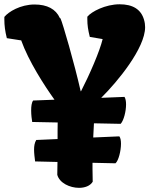

<svg xmlns="http://www.w3.org/2000/svg" viewBox="-81 -778 708 905"><path d="M84.5 -17.1 189.9 -14.6C189.5 7.3 189 27.8 189 45.9C199.2 84.5 248 107.4 291.5 107.4C318.4 107.4 343.8 98.6 356 78.6C355.5 58.1 355 37.1 355 16.6V-10.7L463.4 -8.3C477.5 -20.5 489.3 -66.4 489.3 -100.6C489.3 -116.2 486.8 -128.9 481.4 -135.3L358.4 -129.9C359.4 -152.8 360.4 -175.3 361.8 -196.8L487.8 -194.3C502.4 -210.4 513.2 -252.9 513.2 -286.1C513.2 -300.8 510.7 -313.5 505.9 -321.3L396 -316.9C474.1 -394 603 -551.3 603 -649.9C603 -660.6 601.6 -672.4 597.7 -685.5C583.5 -733.9 544.9 -757.8 482.9 -757.8C416 -757.8 349.6 -723.1 330.6 -699.2V-688C330.6 -658.7 334 -637.7 342.3 -604L402.8 -593.8C389.2 -536.1 339.8 -423.3 300.8 -347.7L299.3 -348.1C269 -481.4 214.8 -668.5 204.1 -691.4L201.2 -692.9C182.1 -735.4 141.1 -756.8 82 -756.8C15.1 -756.8 -41.5 -722.2 -60.5 -698.2V-687C-60.5 -656.7 -57.1 -631.8 -48.8 -598.1L16.6 -587.9L18.6 -588.4C53.7 -489.7 127.9 -375 175.8 -308.1L75.2 -304.2C67.9 -294.4 65.9 -276.4 65.9 -257.3C65.9 -236.3 68.8 -214.4 70.8 -203.1L190.9 -200.7C190.4 -187.5 190.4 -174.8 190.4 -161.6V-122.6L89.8 -118.2C82 -105 79.6 -89.8 79.6 -72.8C79.6 -55.7 82 -36.6 84.5 -17.1Z"/></svg>

Font: Kavoon
Style: Regular
Weight: 400
Designer: Viktoriya Grabowska
Foundry: Viktoriya Grabowska
Version: Version 1.002